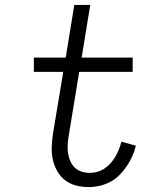

<svg xmlns="http://www.w3.org/2000/svg" viewBox="-20 -755 640 783"><path d="M342 8Q315 8 290 1.5Q265 -5 245.5 -20Q226 -35 213.5 -57Q201 -79 195.5 -104Q190 -129 191 -156Q192 -183 196 -210L238 -462H118V-520H248L283 -735H348L313 -520H521V-462H303L260 -200Q257 -182 256 -164.5Q255 -147 257.5 -130.5Q260 -114 266.5 -98.5Q273 -83 285 -71.5Q297 -60 313 -55Q329 -50 347 -50Q362 -50 377.5 -54.5Q393 -59 406.5 -68Q420 -77 431.5 -90Q443 -103 451 -117Q459 -131 465 -146Q471 -161 475 -177L534 -161Q529 -139 519.5 -118Q510 -97 497 -77.5Q484 -58 467 -41Q450 -24 429 -13Q408 -2 385.5 3Q363 8 342 8Z"/></svg>

Font: Iosevka Light Extended
Style: Italic
Weight: 300
Width: 7
Italic angle: -9°
Monospace: yes
Designer: Belleve Invis
Foundry: Belleve Invis
Version: Version 32.5.0; ttfautohint (v1.8.4)